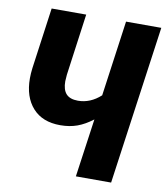

<svg xmlns="http://www.w3.org/2000/svg" viewBox="-79 -759 717 826"><g transform="rotate(10 279.5 -346.5)"><path d="M559 -693 462 0H308L344 -255Q310 -229 277 -217Q244 -205 203 -205Q125 -205 82.5 -252.5Q40 -300 40 -381Q40 -402 43 -426L80 -693H231L194 -424Q192 -404 192 -395Q192 -358 208.5 -340Q225 -322 260 -322Q314 -322 359 -363L405 -693Z"/></g></svg>

Font: Fira Sans Condensed
Style: Bold Italic
Weight: 700
Width: 3
Italic angle: -8°
Designer: Carrois Corporate & Edenspiekermann AG
Foundry: Carrois Corporate GbR & Edenspiekermann AG
Version: Version 4.203